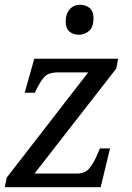

<svg xmlns="http://www.w3.org/2000/svg" viewBox="-21 -781 552 801"><path d="M-1 0 7 -40 347 -479H220Q180 -479 162.5 -458.5Q145 -438 126 -398L124 -394H82L122 -536H472L464 -495L123 -57H301Q336 -57 354.5 -82Q373 -107 386 -139L396 -162H438L399 0ZM309 -636Q284 -636 268.5 -649.5Q253 -663 253 -691Q253 -723 269.5 -742Q286 -761 313 -761Q337 -761 353 -747.5Q369 -734 369 -706Q369 -667 350 -651.5Q331 -636 309 -636Z"/></svg>

Font: NotoSerif-Italic
Style: Regular
Weight: 400
Italic angle: -12°
Designer: Monotype Design Team
Foundry: Monotype Imaging Inc.
Version: Version 2.007; ttfautohint (v1.8) -l 8 -r 50 -G 200 -x 14 -D